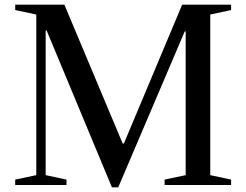

<svg xmlns="http://www.w3.org/2000/svg" viewBox="-20 -790 1052 820"><path d="M135 -42V-728L45 -747V-770H255L504 -177H509L758 -770H967V-747L878 -728V-42L967 -23V0H683V-23L773 -42V-656H769L485 10H458L179 -660H175V-42L264 -23V0H45V-23Z"/></svg>

Font: Libre Caslon Text
Style: Regular
Weight: 400
Designer: Pablo Impallari, Rodrigo Fuenzalida
Foundry: Pablo Impallari, Rodrigo Fuenzalida
Version: Version 1.002